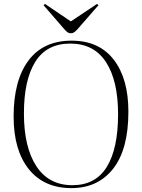

<svg xmlns="http://www.w3.org/2000/svg" viewBox="-20 -953 730 987"><path d="M347 14Q206 14 128 -83.5Q50 -181 50 -354Q50 -540 126.5 -642Q203 -744 348 -744Q489 -744 564.5 -646.5Q640 -549 640 -379Q640 -185 561.5 -85.5Q483 14 347 14ZM352 -1Q471 -1 529 -95Q587 -189 587 -366Q587 -538 525 -633.5Q463 -729 341 -729Q220 -729 161.5 -635.5Q103 -542 103 -370Q103 -196 167 -98.5Q231 -1 352 -1ZM344 -782Q334 -782 326.5 -787.5Q319 -793 308 -806L204 -926L211 -933L344 -843L479 -933L486 -926L375 -799Q368 -792 361 -787Q354 -782 344 -782Z"/></svg>

Font: Literata 72pt ExtraLight
Style: Regular
Weight: 200
Designer: Latin by Veronika Burian and Jose Scaglione. Greek by Irene Vlachou. Cyrillic by Vera Evstafieva.
Foundry: TypeTogether
Version: Version 3.002